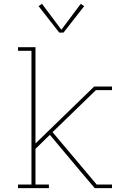

<svg xmlns="http://www.w3.org/2000/svg" viewBox="-20 -981 640 1001"><path d="M74 0V-19H144V-716H74V-735H165V-233L471 -530H564V-511H480L254 -292L484 -19H564V0H474L401 -86L240 -278L165 -205V-19H235V0ZM289 -811 181 -949 199 -961 300 -826 401 -961 419 -949 311 -811Z"/></svg>

Font: Iosevka Slab Thin Extended
Style: Regular
Weight: 100
Width: 7
Monospace: yes
Designer: Belleve Invis
Foundry: Belleve Invis
Version: Version 11.1.1; ttfautohint (v1.8.3)